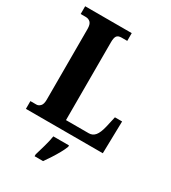

<svg xmlns="http://www.w3.org/2000/svg" viewBox="-222 -825 1030 1157"><g transform="rotate(30 293.0 -246.5)"><path d="M21 0V-54H63Q77 -54 89.5 -66.5Q102 -79 102 -111V-601Q102 -635 89 -647.5Q76 -660 57 -660H21V-714H345V-660H306Q282 -660 273 -647.5Q264 -635 264 -604V-62H423Q449 -62 466 -82.5Q483 -103 494 -149L511 -224H561L556 0ZM209 208Q218 178 230 136Q242 94 247 61H356V71Q348 92 333 119Q318 146 300.5 173Q283 200 268 221H209Z"/></g></svg>

Font: Noto Serif Thai Condensed ExtraBold
Style: Regular
Weight: 800
Width: 3
Designer: Monotype Design Team
Foundry: Monotype Imaging Inc.
Version: Version 2.002; ttfautohint (v1.8.4.7-5d5b)